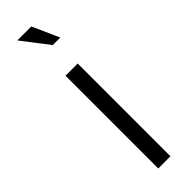

<svg xmlns="http://www.w3.org/2000/svg" viewBox="-259 -755 758 758"><g transform="rotate(-45 120.5 -375.5)"><path d="M92 0V-518H160V0ZM56 -751H134L184 -639H142Z"/></g></svg>

Font: Afta sans
Style: Regular
Weight: 400
Designer: par.qink
Foundry: Oriol Esparraguera Font
Version: Version 1.000